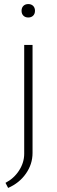

<svg xmlns="http://www.w3.org/2000/svg" viewBox="-20 -702 279 944"><path d="M143 -625Q134 -616 119 -616Q104 -616 95 -625Q86 -634 86 -649Q86 -664 95 -673Q104 -682 119 -682Q134 -682 143 -673Q152 -664 152 -649Q152 -634 143 -625ZM20 222 7 197Q49 175 74 136Q99 97 99 54V-481H140V50Q140 105 107.5 151.5Q75 198 20 222Z"/></svg>

Font: Cantarell Light
Style: Regular
Weight: 300
Designer: Dave Crossland, Nikolaus Waxweiler, Florian Fecher, Jacques Le Bailly, Eben Sorkin, Alexei Vanyashin, Alexios Zavras, Em
Version: Version 0.303